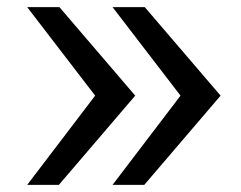

<svg xmlns="http://www.w3.org/2000/svg" viewBox="-20 -518 675 538"><path d="M56.2 0 246.6 -250 56.2 -498H146.5L358.9 -250L145 0ZM295.4 0 485.8 -250 295.4 -498H385.7L598.1 -250L384.3 0Z"/></svg>

Font: Andika New Basic
Style: Regular
Weight: 400
Designer: Victor Gaultney, Annie Olsen, Julie Remington, Don Collingsworth, Eric Hays
Foundry: SIL International
Version: Version 5.500; ttfautohint (v1.8.3)